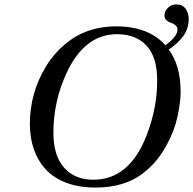

<svg xmlns="http://www.w3.org/2000/svg" viewBox="-20 -825 865 860"><path d="M500 -707Q645.5 -707 721.2 -622.1Q774.9 -662.6 774.9 -691.9Q774.9 -704.1 765.9 -711.9Q756.8 -719.7 745.8 -722.9Q734.9 -726.1 725.8 -734.1Q716.8 -742.2 716.8 -754.9Q716.8 -774.9 732.4 -790Q748 -805.2 770 -805.2Q797.4 -805.2 811.3 -785.9Q825.2 -766.6 825.2 -741.2Q825.2 -696.8 801.5 -664.1Q777.8 -631.3 735.8 -603Q789.1 -531.7 789.1 -414.1Q789.1 -369.6 775.4 -304.4Q761.7 -239.3 726.1 -174.8Q703.6 -133.8 677.2 -102.5Q650.9 -71.3 613 -43.2Q575.2 -15.1 522.9 0Q470.7 15.1 407.2 15.1Q334 15.1 277.6 -6.1Q221.2 -27.3 185.5 -65.7Q149.9 -104 131.8 -155.8Q113.8 -207.5 113.8 -270Q113.8 -406.2 183.1 -522.9Q206.5 -561.5 235.4 -592.8Q264.2 -624 302.7 -650.6Q341.3 -677.2 391.8 -692.1Q442.4 -707 500 -707ZM503.9 -671.9Q361.8 -671.9 280.8 -503.9Q219.2 -373.5 219.2 -230Q219.2 -127.9 267.1 -74Q314.9 -20 397.9 -20Q560.5 -20 637.2 -220.2Q684.1 -341.3 684.1 -465.8Q684.1 -568.8 636.5 -620.4Q588.9 -671.9 503.9 -671.9Z"/></svg>

Font: Linguistics Pro
Style: Italic
Weight: 400
Italic angle: -12°
Designer: Stefan Peev, Context Ltd
Foundry: Stefan Peev, Context Ltd
Version: Version 001.000